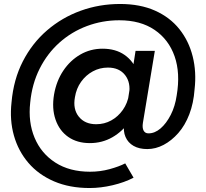

<svg xmlns="http://www.w3.org/2000/svg" viewBox="-20 -735 1036 966"><path d="M431 211Q330 211 252 177.5Q174 144 123 84.5Q72 25 50 -53Q28 -131 38 -220Q48 -335 95 -426.5Q142 -518 217 -582.5Q292 -647 386 -681Q480 -715 584 -715Q685 -715 760 -681.5Q835 -648 882.5 -588.5Q930 -529 949.5 -451Q969 -373 959 -286Q954 -216 932.5 -160Q911 -104 877 -65.5Q843 -27 803 -6Q763 15 721 15Q680 15 652 -1Q624 -17 611.5 -46Q599 -75 605 -112L662 -479H759L699 -117Q695 -92 702.5 -78Q710 -64 727 -64Q759 -64 788 -89Q817 -114 839 -157Q861 -200 869 -255Q888 -367 858.5 -451.5Q829 -536 758 -584.5Q687 -633 580 -633Q495 -633 417.5 -604Q340 -575 279 -520.5Q218 -466 179.5 -389.5Q141 -313 132 -219Q121 -121 154 -42Q187 37 258.5 83Q330 129 433 129Q484 129 531.5 116Q579 103 610 87L652 159Q606 183 546.5 197Q487 211 431 211ZM432 -15Q368 -15 323.5 -46Q279 -77 259.5 -133Q240 -189 252 -260Q264 -328 298.5 -379.5Q333 -431 384 -460.5Q435 -490 496 -490Q562 -490 607 -458.5Q652 -427 671.5 -372Q691 -317 679 -246Q668 -178 632.5 -126Q597 -74 545.5 -44.5Q494 -15 432 -15ZM464 -110Q505 -110 539.5 -129Q574 -148 598 -182Q622 -216 629 -260Q639 -319 609.5 -357Q580 -395 523 -395Q482 -395 447 -376Q412 -357 388 -323.5Q364 -290 357 -246Q346 -186 376.5 -148Q407 -110 464 -110Z"/></svg>

Font: Figtree Light SemiBold
Style: Italic
Weight: 600
Italic angle: -9.5°
Version: Version 2.001;gftools[0.9.30]